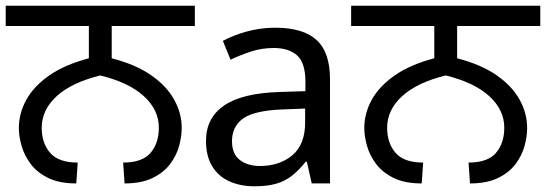

<svg xmlns="http://www.w3.org/2000/svg" viewBox="-27 -642 1911 672"><path d="M240 0Q181 0 142 -19Q103 -38 80.5 -68Q58 -98 48.5 -131.5Q39 -165 39 -194Q39 -245 65 -292.5Q91 -340 145.5 -378Q200 -416 284 -438V-551H-7V-622H655V-551H364V-438Q449 -416 503 -378Q557 -340 583 -292.5Q609 -245 609 -194Q609 -165 600 -131.5Q591 -98 568.5 -68Q546 -38 507 -19Q468 0 409 0L404 -73Q471 -73 500 -107Q529 -141 529 -195Q529 -257 477 -305Q425 -353 324 -378Q223 -353 171 -305Q119 -257 119 -195Q119 -141 148.5 -107Q178 -73 245 -73Z M936 -545Q1034 -545 1081 -502Q1128 -459 1128 -365V0H1064L1047 -76H1043Q1020 -47 995.5 -27.5Q971 -8 939.5 1Q908 10 863 10Q815 10 776.5 -7Q738 -24 716 -59.5Q694 -95 694 -149Q694 -229 757 -272.5Q820 -316 951 -320L1042 -323V-355Q1042 -422 1013 -448Q984 -474 931 -474Q889 -474 851 -461.5Q813 -449 780 -433L753 -499Q788 -518 836 -531.5Q884 -545 936 -545ZM962 -259Q862 -255 823.5 -227Q785 -199 785 -148Q785 -103 812.5 -82Q840 -61 883 -61Q951 -61 996 -98.5Q1041 -136 1041 -214V-262Z M1449 0Q1390 0 1351 -19Q1312 -38 1289.5 -68Q1267 -98 1257.5 -131.5Q1248 -165 1248 -194Q1248 -245 1274 -292.5Q1300 -340 1354.5 -378Q1409 -416 1493 -438V-551H1202V-622H1864V-551H1573V-438Q1658 -416 1712 -378Q1766 -340 1792 -292.5Q1818 -245 1818 -194Q1818 -165 1809 -131.5Q1800 -98 1777.5 -68Q1755 -38 1716 -19Q1677 0 1618 0L1613 -73Q1680 -73 1709 -107Q1738 -141 1738 -195Q1738 -257 1686 -305Q1634 -353 1533 -378Q1432 -353 1380 -305Q1328 -257 1328 -195Q1328 -141 1357.5 -107Q1387 -73 1454 -73Z"/></svg>

Font: gurmukhi115
Style: Regular
Weight: 400
Designer: Jelle Bosma - Monotype Design Team
Foundry: Monotype Imaging Inc.
Version: Version 2.003